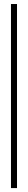

<svg xmlns="http://www.w3.org/2000/svg" viewBox="-20 -770 138 954"><path d="M34.5 164.5V-750H64.5V164.5Z"/></svg>

Font: Imbue Thin 10pt Thin
Style: Regular
Weight: 250
Version: Version 1.102